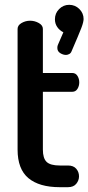

<svg xmlns="http://www.w3.org/2000/svg" viewBox="-20 -777 367 797"><path d="M228 0Q143 0 98 -37.5Q53 -75 53 -156V-657Q53 -672 69.5 -681.5Q86 -691 105 -691Q124 -691 141 -681.5Q158 -672 158 -657V-474H280Q294 -474 301.5 -462Q309 -450 309 -435Q309 -420 301.5 -408Q294 -396 280 -396H158V-156Q158 -120 173.5 -105Q189 -90 228 -90H262Q285 -90 296.5 -76.5Q308 -63 308 -45Q308 -28 296.5 -14Q285 0 262 0ZM254 -549Q242 -549 230 -556.5Q218 -564 218 -578Q218 -585 220 -590L243 -643Q227 -651 217.5 -665Q208 -679 208 -697Q208 -722 225.5 -739.5Q243 -757 267 -757Q292 -757 309.5 -739.5Q327 -722 327 -698Q327 -693 325 -684Q323 -675 317.5 -660.5Q312 -646 302 -622.5Q292 -599 277 -564Q274 -556 267 -552.5Q260 -549 254 -549Z"/></svg>

Font: Dosis SemiBold
Style: Regular
Weight: 600
Designer: EdgarTolentino, PabloImpallari, IginoMarini
Foundry: EdgarTolentino, PabloImpallari, IginoMarini
Version: Version 3.001; ttfautohint (v1.8.2)